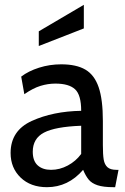

<svg xmlns="http://www.w3.org/2000/svg" viewBox="-20 -767 520 797"><path d="M24 -132Q24 -225 112 -265Q200 -305 317 -307Q317 -373 291.5 -396.5Q266 -420 210 -420Q179 -420 148 -410.5Q117 -401 81 -376L68 -449Q98 -472 142 -486Q186 -500 234 -500Q297 -500 334.5 -478Q372 -456 389.5 -405Q407 -354 407 -265V-165Q407 -125 410.5 -104.5Q414 -84 426 -73Q438 -62 463 -62H472L458 10H451Q409 10 385 2Q361 -6 348.5 -21Q336 -36 325 -62Q263 10 175 10Q107 10 65.5 -30Q24 -70 24 -132ZM317 -128V-245Q209 -241 162.5 -216.5Q116 -192 116 -137Q116 -99 136.5 -80.5Q157 -62 192 -62Q228 -62 261.5 -80Q295 -98 317 -128ZM141 -637 328 -747V-649L141 -576Z"/></svg>

Font: Cabin
Style: Regular
Weight: 400
Designer: Pablo Impallari
Foundry: Pablo Impallari. http://www.impallari.com Igino Marini. http://www.ikern.com
Version: Version 2.001